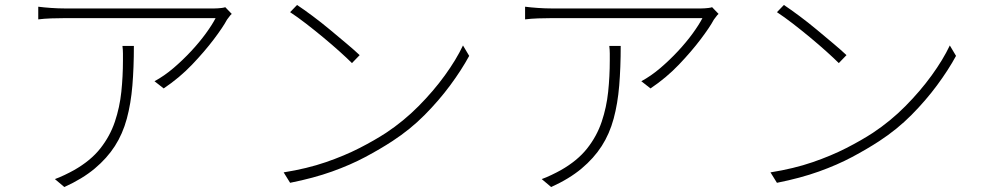

<svg xmlns="http://www.w3.org/2000/svg" viewBox="-20 -731 3960 773"><path d="M913 -675Q908 -671 903.5 -664.5Q899 -658 894 -652Q878 -622 841 -573Q804 -524 753.5 -471Q703 -418 639 -375L602 -404Q641 -425 678.5 -457Q716 -489 749.5 -525Q783 -561 808.5 -596Q834 -631 848 -658Q832 -658 793 -658Q754 -658 701 -658Q648 -658 588 -658Q528 -658 469.5 -658Q411 -658 362 -658Q313 -658 280.5 -658Q248 -658 240 -658Q215 -658 186.5 -657Q158 -656 134 -653V-704Q157 -701 186 -699Q215 -697 240 -697Q248 -697 281 -697Q314 -697 363.5 -697Q413 -697 471.5 -697Q530 -697 589.5 -697Q649 -697 701.5 -697Q754 -697 791 -697Q828 -697 843 -697Q849 -697 857 -697.5Q865 -698 873 -699Q881 -700 887 -702ZM519 -546Q519 -459 513 -386.5Q507 -314 490.5 -253Q474 -192 442.5 -143Q411 -94 361.5 -52.5Q312 -11 239 22L201 -10Q218 -16 240 -26.5Q262 -37 278 -46Q345 -84 384 -133.5Q423 -183 442.5 -241Q462 -299 468.5 -361.5Q475 -424 475 -487Q475 -501 475 -515.5Q475 -530 473 -546Z M1176 -711Q1203 -693 1238 -667Q1273 -641 1309 -611Q1345 -581 1376.5 -554.5Q1408 -528 1428 -509L1397 -477Q1378 -496 1348 -523Q1318 -550 1282.5 -579.5Q1247 -609 1212 -636Q1177 -663 1148 -682ZM1122 -37Q1216 -52 1291.5 -78Q1367 -104 1427.5 -135Q1488 -166 1534 -196Q1605 -243 1665 -303.5Q1725 -364 1771 -427.5Q1817 -491 1844 -548L1869 -506Q1838 -449 1792.5 -387.5Q1747 -326 1689.5 -268Q1632 -210 1560 -163Q1511 -131 1451 -99Q1391 -67 1317 -40.5Q1243 -14 1148 5Z M2873 -675Q2868 -671 2863.5 -664.5Q2859 -658 2854 -652Q2838 -622 2801 -573Q2764 -524 2713.5 -471Q2663 -418 2599 -375L2562 -404Q2601 -425 2638.5 -457Q2676 -489 2709.5 -525Q2743 -561 2768.5 -596Q2794 -631 2808 -658Q2792 -658 2753 -658Q2714 -658 2661 -658Q2608 -658 2548 -658Q2488 -658 2429.5 -658Q2371 -658 2322 -658Q2273 -658 2240.5 -658Q2208 -658 2200 -658Q2175 -658 2146.5 -657Q2118 -656 2094 -653V-704Q2117 -701 2146 -699Q2175 -697 2200 -697Q2208 -697 2241 -697Q2274 -697 2323.5 -697Q2373 -697 2431.5 -697Q2490 -697 2549.5 -697Q2609 -697 2661.5 -697Q2714 -697 2751 -697Q2788 -697 2803 -697Q2809 -697 2817 -697.5Q2825 -698 2833 -699Q2841 -700 2847 -702ZM2479 -546Q2479 -459 2473 -386.5Q2467 -314 2450.5 -253Q2434 -192 2402.5 -143Q2371 -94 2321.5 -52.5Q2272 -11 2199 22L2161 -10Q2178 -16 2200 -26.5Q2222 -37 2238 -46Q2305 -84 2344 -133.5Q2383 -183 2402.5 -241Q2422 -299 2428.5 -361.5Q2435 -424 2435 -487Q2435 -501 2435 -515.5Q2435 -530 2433 -546Z M3136 -711Q3163 -693 3198 -667Q3233 -641 3269 -611Q3305 -581 3336.5 -554.5Q3368 -528 3388 -509L3357 -477Q3338 -496 3308 -523Q3278 -550 3242.5 -579.5Q3207 -609 3172 -636Q3137 -663 3108 -682ZM3082 -37Q3176 -52 3251.5 -78Q3327 -104 3387.5 -135Q3448 -166 3494 -196Q3565 -243 3625 -303.5Q3685 -364 3731 -427.5Q3777 -491 3804 -548L3829 -506Q3798 -449 3752.5 -387.5Q3707 -326 3649.5 -268Q3592 -210 3520 -163Q3471 -131 3411 -99Q3351 -67 3277 -40.5Q3203 -14 3108 5Z"/></svg>

Font: Noto Sans SC Thin ExtraLight
Style: Regular
Weight: 250
Version: Version 2.004-H2;hotconv 1.0.118;makeotfexe 2.5.65603